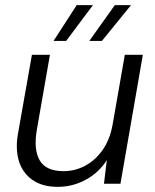

<svg xmlns="http://www.w3.org/2000/svg" viewBox="-20 -714 603 746"><path d="M205 12Q143 12 104.5 -16Q66 -44 52.5 -91.5Q39 -139 51 -201L104 -501H174L123 -209Q110 -132 134.5 -90.5Q159 -49 227 -49Q271 -49 310 -69.5Q349 -90 377.5 -129.5Q406 -169 417 -227L465 -501H535L448 0H384L395 -92Q364 -43 313 -15.5Q262 12 205 12ZM327 -555 426 -694H489L376 -555ZM188 -555 278 -694H341L237 -555Z"/></svg>

Font: DM Sans 18pt Light
Style: Italic
Weight: 300
Italic angle: -10°
Designer: Colophon Foundry, Jonny Pinhorn
Foundry: Colophon Foundry
Version: Version 4.004;gftools[0.9.30]